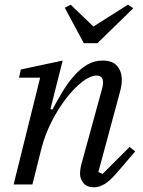

<svg xmlns="http://www.w3.org/2000/svg" viewBox="-20 -786 608 818"><path d="M381 12Q351 12 336 -5.5Q321 -23 321 -46Q321 -57 323 -69Q325 -81 328 -91L416 -412Q419 -425 419 -435Q419 -464 391 -464Q365 -464 330.5 -437.5Q296 -411 262 -367Q228 -323 199.5 -267Q171 -211 156 -151L118 0H38L151 -455H61L69 -490L247 -528L195 -322L203 -319Q224 -358 246.5 -395.5Q269 -433 295 -462.5Q321 -492 351 -510Q381 -528 417 -528Q460 -528 479.5 -504.5Q499 -481 499 -445Q499 -423 491 -394L399 -53L417 -45L532 -160L556 -141L485 -58Q450 -16 426 -2Q402 12 381 12ZM256 -753 281 -766 378 -673 525 -766 548 -751 395 -602H337Z"/></svg>

Font: IBM Plex Serif
Style: Italic
Weight: 400
Italic angle: -14°
Designer: Mike Abbink, Paul van der Laan, Pieter van Rosmalen
Foundry: Bold Monday
Version: Version 3.001